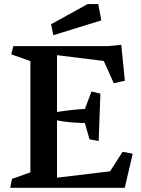

<svg xmlns="http://www.w3.org/2000/svg" viewBox="-20 -896 674 916"><path d="M504.9 -78.6 564.9 -171.9 613.3 -162.6 575.2 0H28.8L37.1 -42.5L125 -73.7V-604.5L33.7 -636.7L43.5 -675.8H493.2L558.6 -682.1L575.7 -510.7L522.9 -499L475.1 -605L252 -632.8V-361.8Q316.4 -372.1 385.3 -376.5L416.5 -459.5L459 -449.2L450.7 -223.1L407.2 -231.4L384.8 -309.1Q305.7 -310.5 252 -321.8V-48.3ZM223.6 -780.3 397.9 -876.5H448.7L463.4 -798.8L234.4 -728Z"/></svg>

Font: Vesper Libre Medium
Style: Regular
Weight: 500
Designer: Robert Keller & Kimya Gandhi
Foundry: Mota Italic
Version: Version 1.058